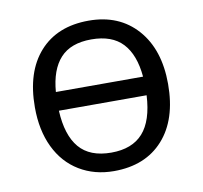

<svg xmlns="http://www.w3.org/2000/svg" viewBox="-67 -616 738 698"><g transform="rotate(-10 302.0 -267.5)"><path d="M547.9 -268.1Q547.9 -137.2 481.9 -63.7Q416 9.8 299.8 9.8Q228 9.8 172.4 -23.9Q116.7 -57.6 86.4 -120.6Q56.2 -183.6 56.2 -268.1Q56.2 -398.9 121.6 -471.9Q187 -544.9 303.2 -544.9Q415.5 -544.9 481.7 -470.2Q547.9 -395.5 547.9 -268.1ZM301.8 -58.1Q378.9 -58.1 418.9 -103Q459 -147.9 463.9 -241.2H140.1Q144.5 -150.4 183.6 -104.2Q222.7 -58.1 301.8 -58.1ZM300.8 -476.1Q224.6 -476.1 186 -433.8Q147.5 -391.6 141.1 -310.1H462.9Q455.6 -392.1 416.3 -434.1Q377 -476.1 300.8 -476.1Z"/></g></svg>

Font: Open Sans ACDW
Style: acdw
Weight: 400
Foundry: Ascender Corporation
Version: Version 1.10